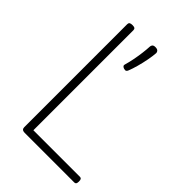

<svg xmlns="http://www.w3.org/2000/svg" viewBox="-270 -1078 1200 1200"><g transform="rotate(45 330.0 -478.5)"><path d="M178 0Q151 0 151 -23V-934Q151 -944 157.5 -948.5Q164 -953 178 -953Q193 -953 199 -948.5Q205 -944 205 -934V-50H617Q625 -50 629 -44.5Q633 -39 633 -25Q633 -11 629 -5.5Q625 0 617 0ZM333 -723Q322 -727 319 -733Q316 -739 320 -750Q327 -773 333.5 -806Q340 -839 344.5 -873.5Q349 -908 350 -934Q350 -943 356 -950Q362 -957 377 -957Q393 -957 400 -950Q407 -943 407 -934Q405 -906 398 -869Q391 -832 381 -796Q371 -760 361 -735Q358 -727 352.5 -723Q347 -719 333 -723Z"/></g></svg>

Font: Playwrite US Modern ExtraLight
Style: Regular
Weight: 250
Designer: Veronika Burian, José Scaglione
Foundry: TypeTogether
Version: Version 1.003